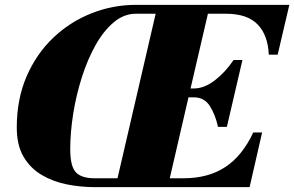

<svg xmlns="http://www.w3.org/2000/svg" viewBox="-20 -770 1210 790"><path d="M370 -36.5H463.5L620.5 -713.5H539Q490 -713.5 448 -678.2Q406 -643 373 -584Q340 -525 316.8 -452Q293.5 -379 281.2 -302Q269 -225 269 -155.5Q269 -86.5 291.8 -61.5Q314.5 -36.5 370 -36.5ZM778 -369.5H755.5L678.5 -36.5H735Q837.5 -36.5 907.8 -83.2Q978 -130 1022 -225H1058.5L1007 0H370Q312.5 0 255.5 -11.2Q198.5 -22.5 151.8 -50Q105 -77.5 77 -125Q49 -172.5 49 -245Q49 -362.5 89.5 -455.8Q130 -549 199.2 -614.8Q268.5 -680.5 356.2 -715.2Q444 -750 539 -750H1170.5L1122.5 -545H1086Q1082.5 -625.5 1040 -669.5Q997.5 -713.5 909.5 -713.5H835.5L764 -406H778Q820.5 -406 864 -439.5Q907.5 -473 941 -523H977.5L913.5 -248H877Q866 -298.5 843.2 -334Q820.5 -369.5 778 -369.5Z"/></svg>

Font: Bodoni* 06pt Fatface
Style: Italic
Weight: 900
Italic angle: -13°
Version: Version 2.3